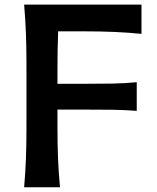

<svg xmlns="http://www.w3.org/2000/svg" viewBox="-20 -791 664 811"><path d="M82 0Q87.4 -63.5 89.6 -122.3Q91.8 -181.2 91.8 -253.4V-513.7Q91.8 -587.4 89.6 -647.2Q87.4 -707 82 -771.5H577.6V-647.9Q525.4 -653.3 465.6 -656Q405.8 -658.7 324.7 -658.7H225.6Q224.1 -618.7 223.4 -578.9Q222.7 -539.1 222.7 -493.2V-437H330.1Q402.8 -437 455.6 -438Q508.3 -439 557.6 -443.8V-322.8Q505.4 -326.7 452.9 -327.4Q400.4 -328.1 329.1 -328.1H222.7V-253.4Q222.7 -181.2 225.1 -122.3Q227.5 -63.5 233.4 0Z"/></svg>

Font: Pinar-DS3-FD SemiBold
Style: Regular
Weight: 600
Designer: Amin Abedi
Version: Version 3.000